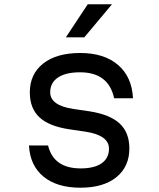

<svg xmlns="http://www.w3.org/2000/svg" viewBox="-20 -860 740 895"><path d="M204 -182Q230 -75 356 -75Q420 -75 454 -99Q488 -123 488 -167Q488 -229 380 -246L305 -257Q209 -271 164 -313Q119 -355 119 -429Q119 -515 181.5 -564Q244 -613 354 -613Q465 -613 530 -557.5Q595 -502 600 -402H512Q486 -523 353 -523Q286 -523 250 -498.5Q214 -474 214 -430Q214 -368 323 -352L398 -341Q493 -326 538 -284Q583 -242 583 -168Q583 -83 522.5 -34Q462 15 355 15Q246 15 183 -36.5Q120 -88 115 -182ZM287 -686 389 -840H502L373 -686Z"/></svg>

Font: Martian Mono Light
Style: Regular
Weight: 300
Monospace: yes
Designer: Roman Shamin
Foundry: Evil Martians
Version: Version 1.000; ttfautohint (v1.8.4.7-5d5b)